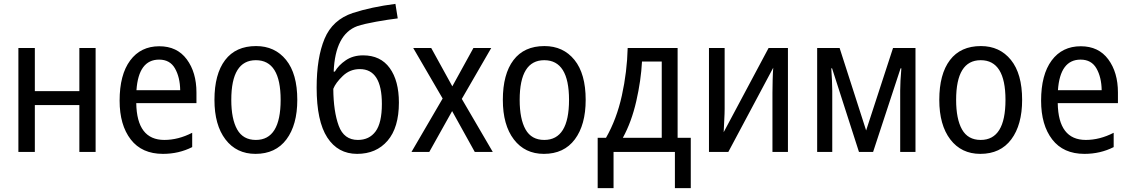

<svg xmlns="http://www.w3.org/2000/svg" viewBox="-20 -785 5841 992"><path d="M75 -537V0H160V-242H390V0H474V-537H390V-314H160V-537Z M598 -265Q598 -139 655.5 -64.5Q713 10 822 10Q904 10 973 -25V-99Q901 -62 829 -62Q687 -62 684 -252H995V-307Q995 -411 945 -478.5Q895 -546 803 -546Q707 -546 652.5 -472.5Q598 -399 598 -265ZM911 -319H685Q696 -477 802 -477Q858 -477 884 -431.5Q910 -386 911 -319Z M1303 -547Q1198 -547 1143 -474.5Q1088 -402 1088 -269Q1088 -139 1145 -64.5Q1202 10 1300 10Q1404 10 1460 -65Q1516 -140 1516 -269Q1516 -404 1458 -475.5Q1400 -547 1303 -547ZM1302 -474Q1430 -474 1430 -269Q1430 -62 1302 -62Q1236 -62 1205.5 -116Q1175 -170 1175 -269Q1175 -474 1302 -474Z M1825 10Q1924 10 1982.5 -58Q2041 -126 2041 -255Q2041 -368 1993.5 -433.5Q1946 -499 1856 -499Q1804 -499 1766.5 -473.5Q1729 -448 1710 -415H1704Q1712 -608 1826 -650Q1862 -662 1924 -673Q1986 -684 2035 -690L2023 -765Q1899 -749 1803 -718Q1698 -683 1657 -585Q1616 -487 1616 -332Q1616 -159 1671 -74.5Q1726 10 1825 10ZM1702 -326Q1714 -357 1751 -392.5Q1788 -428 1839 -428Q1953 -428 1953 -248Q1953 -150 1920.5 -106Q1888 -62 1829 -62Q1757 -62 1730 -135.5Q1703 -209 1702 -326Z M2106 0H2198L2316 -211L2433 0H2526L2366 -274L2518 -537H2426L2317 -339L2208 -537H2115L2267 -276Z M2793 -547Q2688 -547 2633 -474.5Q2578 -402 2578 -269Q2578 -139 2635 -64.5Q2692 10 2790 10Q2894 10 2950 -65Q3006 -140 3006 -269Q3006 -404 2948 -475.5Q2890 -547 2793 -547ZM2792 -474Q2920 -474 2920 -269Q2920 -62 2792 -62Q2726 -62 2695.5 -116Q2665 -170 2665 -269Q2665 -474 2792 -474Z M3399 -73H3198Q3243 -155 3267.5 -262.5Q3292 -370 3297 -467H3399ZM3223 -537Q3220 -414 3193 -291.5Q3166 -169 3111 -73H3068V187H3150V0H3467V187H3549V-73H3481V-537Z M3643 -537V0H3743L3975 -435Q3973 -409 3972 -370.5Q3971 -332 3971 -305V0H4051V-537H3951L3719 -102Q3720 -129 3722 -164Q3724 -199 3724 -223V-537Z M4594 -537 4455 -111 4318 -537H4202V0H4280V-316Q4280 -340 4278.5 -370.5Q4277 -401 4275 -432H4279L4418 0H4491L4633 -432H4637Q4631 -361 4631 -317V0H4710V-537Z M5048 -547Q4943 -547 4888 -474.5Q4833 -402 4833 -269Q4833 -139 4890 -64.5Q4947 10 5045 10Q5149 10 5205 -65Q5261 -140 5261 -269Q5261 -404 5203 -475.5Q5145 -547 5048 -547ZM5047 -474Q5175 -474 5175 -269Q5175 -62 5047 -62Q4981 -62 4950.5 -116Q4920 -170 4920 -269Q4920 -474 5047 -474Z M5359 -265Q5359 -139 5416.5 -64.5Q5474 10 5583 10Q5665 10 5734 -25V-99Q5662 -62 5590 -62Q5448 -62 5445 -252H5756V-307Q5756 -411 5706 -478.5Q5656 -546 5564 -546Q5468 -546 5413.5 -472.5Q5359 -399 5359 -265ZM5672 -319H5446Q5457 -477 5563 -477Q5619 -477 5645 -431.5Q5671 -386 5672 -319Z"/></svg>

Font: Noto Sans UI SemiCondensed
Style: Regular
Weight: 400
Width: 4
Designer: Monotype Design Team
Foundry: Monotype Imaging Inc.
Version: 1.001